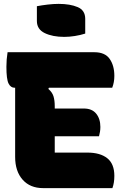

<svg xmlns="http://www.w3.org/2000/svg" viewBox="-20 -969 640 989"><path d="M170 -937Q196 -942 226 -945.5Q256 -949 282 -949Q341 -949 380 -932.5Q419 -916 419 -872V-796Q394 -788 365.5 -783.5Q337 -779 311 -779Q251 -779 210.5 -798.5Q170 -818 170 -861ZM202 0Q135 0 96.5 -43.5Q58 -87 58 -161V-517H55Q35 -517 24 -539Q13 -561 13 -625Q13 -663 19 -700H466Q521 -700 545 -665.5Q569 -631 569 -578Q569 -545 558 -517H232L229 -511Q249 -494 255.5 -473Q262 -452 262 -422V-410H412Q454 -410 475.5 -383.5Q497 -357 497 -315Q497 -302 495 -290Q493 -278 490 -267H262V-183H430Q496 -183 532.5 -154Q569 -125 569 -63Q569 -27 559 0Z"/></svg>

Font: Recursive Mn Csl St Blk
Style: Regular
Weight: 900
Monospace: yes
Version: Version 1.079;hotconv 1.0.112;makeotfexe 2.5.65598; ttfautoh